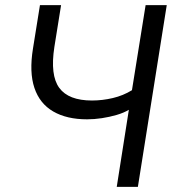

<svg xmlns="http://www.w3.org/2000/svg" viewBox="-20 -725 683 745"><path d="M433 0 480 -299Q460 -287 432.5 -279Q405 -271 375.5 -266.5Q346 -262 318 -262Q239 -262 186.5 -292.5Q134 -323 113.5 -384Q93 -445 108 -537L135 -705H217L191 -543Q174 -433 210 -384Q246 -335 337 -335Q377 -335 417.5 -344.5Q458 -354 492 -375L545 -705H627L515 0Z"/></svg>

Font: Nunito Sans 10pt SemiCondensed
Style: Italic
Weight: 400
Width: 4
Italic angle: -9°
Designer: Vernon Adams
Foundry: Vernon Adams
Version: Version 3.101;gftools[0.9.27]